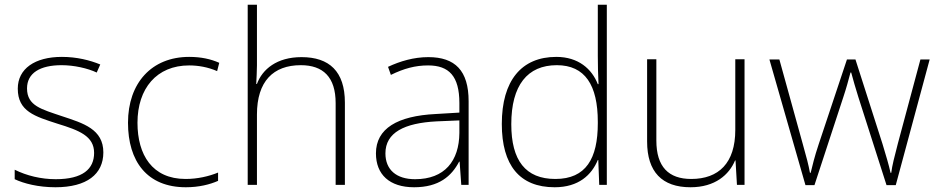

<svg xmlns="http://www.w3.org/2000/svg" viewBox="-20 -780 3957 810"><path d="M416 -137C416 -235 332 -260 241 -290C156 -319 94 -333 94 -407C94 -472 149 -505 240 -505C292 -505 350 -492 388 -474L403 -508C359 -526 304 -540 241 -540C127 -540 55 -490 55 -406C55 -310 127 -289 223 -258C314 -230 377 -206 377 -135C377 -67 329 -24 215 -24C153 -24 92 -39 42 -64V-24C80 -6 141 10 214 10C346 10 416 -45 416 -137Z M764 10C820 10 866 -2 900 -17V-52C861 -36 813 -25 763 -25C622 -25 560 -127 560 -262C560 -407 641 -504 778 -504C816 -504 857 -497 896 -480L905 -515C869 -531 828 -540 778 -540C620 -540 520 -430 520 -262C520 -100 600 10 764 10Z M1064 -504V-760H1025V0H1064V-297C1064 -437 1133 -505 1249 -505C1343 -505 1396 -455 1396 -345V0H1435V-347C1435 -479 1369 -539 1252 -539C1148 -539 1087 -488 1064 -426H1061C1062 -454 1064 -475 1064 -504Z M1787 -539C1726 -539 1668 -522 1617 -498L1629 -464C1684 -491 1732 -504 1786 -504C1874 -504 1918 -459 1918 -345V-305L1818 -299C1657 -291 1566 -238 1566 -133C1566 -44 1623 10 1727 10C1832 10 1885 -37 1917 -98H1919L1926 0H1957V-353C1957 -482 1900 -539 1787 -539ZM1822 -268 1918 -272V-219C1917 -101 1856 -24 1731 -24C1652 -24 1606 -64 1606 -133C1606 -221 1686 -261 1822 -268Z M2320 10C2421 10 2476 -42 2502 -105H2504L2508 0H2540V-760H2502V-544C2502 -506 2503 -464 2505 -425H2502C2477 -489 2420 -540 2327 -540C2180 -540 2097 -440 2097 -257C2097 -83 2172 10 2320 10ZM2323 -25C2197 -25 2137 -103 2137 -256C2137 -420 2205 -505 2329 -505C2448 -505 2502 -421 2502 -266V-260C2502 -111 2452 -25 2323 -25Z M3121 -530H3082V-232C3082 -92 3012 -25 2896 -25C2801 -25 2749 -76 2749 -187V-530H2710V-183C2710 -55 2773 10 2893 10C2997 10 3056 -43 3081 -103H3083L3089 0H3121Z M3601 -371 3720 1H3759L3902 -529H3863L3768 -175C3753 -117 3744 -83 3740 -51H3737C3730 -84 3718 -123 3703 -173L3589 -529H3553L3434 -172C3415 -115 3408 -83 3400 -51H3397C3391 -84 3383 -115 3366 -175L3268 -529H3226L3378 1H3416L3538 -371C3550 -407 3559 -440 3568 -474H3571C3580 -440 3589 -410 3601 -371Z"/></svg>

Font: Noto Sans Malayalam ExtraLight
Style: Regular
Weight: 200
Designer: Jelle Bosma - Monotype Design Team
Foundry: Monotype Imaging Inc.
Version: Version 2.104